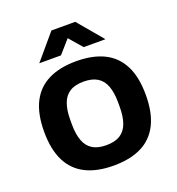

<svg xmlns="http://www.w3.org/2000/svg" viewBox="-133 -831 879 952"><g transform="rotate(-20 306.5 -355.5)"><path d="M306.4 12Q219.5 12 159.7 -17.7Q99.8 -47.4 69.1 -108.5Q38.3 -169.7 38.3 -263.2Q38.3 -357.8 69.1 -418.4Q99.8 -479 159.7 -508.7Q219.5 -538.4 306.4 -538.4Q394 -538.4 453.6 -508.7Q513.2 -479 543.9 -418.4Q574.7 -357.8 574.7 -263.2Q574.7 -169.7 543.9 -108.5Q513.2 -47.4 453.6 -17.7Q394 12 306.4 12ZM306.4 -95.6Q351.6 -95.6 379.4 -113Q407.3 -130.4 420 -165.2Q432.8 -200 432.8 -251.4V-274.8Q432.8 -326.2 420 -361.1Q407.3 -396 379.4 -413.4Q351.6 -430.8 306.4 -430.8Q261.2 -430.8 233.5 -413.4Q205.7 -396 193 -361.1Q180.2 -326.2 180.2 -274.8V-251.4Q180.2 -200 193 -165.2Q205.7 -130.4 233.5 -113Q261.2 -95.6 306.4 -95.6ZM131.9 -591.2 244 -723.4H369.7L481 -591.2H366.1L278.4 -692.7L334.8 -692L246.3 -591.2Z"/></g></svg>

Font: Archivo SemiBold
Style: Regular
Weight: 600
Designer: Hector Gatti
Foundry: Omnibus-Type
Version: Version 2.001